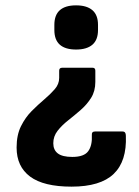

<svg xmlns="http://www.w3.org/2000/svg" viewBox="-20 -524 520 717"><path d="M326 -271Q336 -271 336 -260V-218Q336 -184 320.5 -159Q305 -134 281.5 -113.5Q258 -93 234.5 -74.5Q211 -56 195 -35.5Q179 -15 179 11Q179 36 196 49Q213 62 250 62Q294 62 309.5 40.5Q325 19 323 -20Q322 -33 335 -33H437Q444 -33 447 -29Q450 -25 450 -17Q454 78 404.5 125.5Q355 173 247 173Q143 173 92.5 135.5Q42 98 42 27Q42 -20 58.5 -53Q75 -86 98.5 -109.5Q122 -133 145 -152.5Q168 -172 184.5 -191Q201 -210 201 -233V-260Q201 -271 212 -271ZM264 -504Q304 -504 325 -486Q346 -468 346 -431V-412Q346 -375 325 -357Q304 -339 264 -339Q224 -339 203.5 -357Q183 -375 183 -412V-431Q183 -468 203.5 -486Q224 -504 264 -504Z"/></svg>

Font: Sofia Sans Semi Condensed ExtraBold
Style: Regular
Weight: 800
Designer: Botio Nikoltchev, Ani Petrova
Foundry: lettersoup
Version: Version 4.100